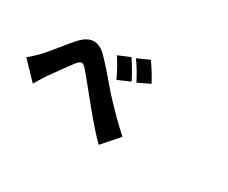

<svg xmlns="http://www.w3.org/2000/svg" viewBox="-117 -1105 1734 1463"><g transform="rotate(30 750.0 -374.0)"><path d="M718.8 -697.3Q773.4 -616.2 813.5 -536.1L706.1 -490.2Q657.2 -595.7 615.2 -654.3ZM856.4 -753.9Q913.1 -675.8 953.1 -597.7L848.6 -547.9Q800.8 -642.6 752.9 -707ZM25.4 -295.9Q72.3 -334 115.2 -379.9Q137.7 -403.3 200.7 -481Q263.7 -558.6 293 -591.8Q403.3 -716.8 515.6 -610.4Q557.6 -569.3 634.3 -479.5Q710.9 -389.6 723.6 -376Q843.8 -245.1 962.9 -136.7L836.9 5.9Q766.6 -60.5 629.9 -228.5Q609.4 -253.9 570.3 -301.8Q531.2 -349.6 501 -386.7Q470.7 -423.8 450.2 -447.3Q426.8 -472.7 410.6 -471.2Q394.5 -469.7 374 -444.3Q335 -394.5 235.4 -253.9Q220.7 -233.4 196.8 -193.4Q172.9 -153.3 168.9 -146.5Z"/></g></svg>

Font: Bpmf Zihi Sans Heavy
Style: Heavy
Weight: 900
Foundry: But Ko
Version: Version 1.320